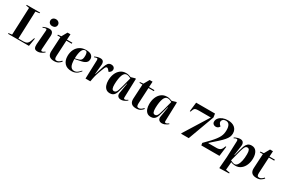

<svg xmlns="http://www.w3.org/2000/svg" viewBox="143 -2311 6009 4072"><g transform="rotate(30 3148.0 -275.0)"><path d="M35 -18 117 -29 145 -698 67 -712 70 -730H398L395 -712L300 -699L274 -23H396Q453 -23 484.5 -45.5Q516 -68 536 -126L561 -196H578L546 0H33Z M669 -694Q669 -729 694.5 -753Q720 -777 763 -777Q803 -777 830 -752.5Q857 -728 857 -693Q857 -655 831 -632Q805 -609 764 -609Q720 -609 694.5 -633Q669 -657 669 -694ZM696 -458Q698 -478 692.5 -487.5Q687 -497 671 -497Q644 -497 601 -478L595 -495Q618 -506 657.5 -519Q697 -532 740 -532Q795 -532 819 -501Q843 -470 840 -414L818 -86Q816 -59 820.5 -47.5Q825 -36 842 -36Q858 -36 876 -46Q894 -56 910 -70L921 -56Q910 -45 885.5 -28.5Q861 -12 829 1Q797 14 762 14Q701 14 683 -19.5Q665 -53 669 -110Z M959 -513 1039 -520 1114 -653H1186L1178 -518H1310L1309 -493H1178L1158 -108Q1156 -62 1166.5 -41Q1177 -20 1208 -20Q1238 -20 1263.5 -36Q1289 -52 1317 -83L1333 -69Q1306 -35 1267 -10.5Q1228 14 1162 14Q1082 14 1045 -25Q1008 -64 1012 -139L1031 -493H956Z M1644 -532Q1735 -532 1775.5 -497Q1816 -462 1816 -408Q1816 -364 1796.5 -338Q1777 -312 1746 -297Q1715 -282 1681 -274.5Q1647 -267 1618 -261L1519 -240Q1521 -117 1550.5 -67.5Q1580 -18 1638 -18Q1681 -18 1717.5 -44.5Q1754 -71 1787 -111L1798 -101Q1791 -91 1775 -72Q1759 -53 1734 -33Q1709 -13 1673.5 0.5Q1638 14 1591 14Q1477 14 1419 -51Q1361 -116 1361 -224Q1361 -315 1395.5 -384.5Q1430 -454 1493.5 -493Q1557 -532 1644 -532ZM1685 -415Q1685 -459 1673.5 -487Q1662 -515 1629 -515Q1576 -515 1549.5 -448.5Q1523 -382 1519 -257L1593 -275Q1624 -283 1644.5 -296.5Q1665 -310 1675 -338Q1685 -366 1685 -415Z M1946 -459Q1946 -476 1942 -486.5Q1938 -497 1923 -497Q1914 -497 1900.5 -493.5Q1887 -490 1863 -481L1856 -498Q1880 -510 1918.5 -521Q1957 -532 1991 -532Q2044 -532 2064.5 -501.5Q2085 -471 2080 -417L2058 -187H2064L2130 -394Q2152 -463 2180 -497.5Q2208 -532 2261 -532Q2299 -532 2323 -510.5Q2347 -489 2347 -456Q2347 -424 2329 -402.5Q2311 -381 2284 -366L2251 -405Q2227 -432 2210 -432Q2201 -432 2191 -425.5Q2181 -419 2169 -397.5Q2157 -376 2141 -330Q2121 -278 2108.5 -242Q2096 -206 2088 -179.5Q2080 -153 2074.5 -130Q2069 -107 2064 -81L2049 0H1931Z M2846 -76Q2845 -54 2850 -43Q2855 -32 2873 -32Q2891 -32 2909.5 -43Q2928 -54 2942 -64L2952 -51Q2942 -41 2919 -25.5Q2896 -10 2866 2Q2836 14 2803 14Q2753 14 2726.5 -16.5Q2700 -47 2710 -103L2750 -344L2742 -345L2698 -183Q2688 -145 2676.5 -109.5Q2665 -74 2647.5 -46Q2630 -18 2602 -2Q2574 14 2531 14Q2473 14 2437.5 -15.5Q2402 -45 2385 -95Q2368 -145 2368 -206Q2368 -297 2398 -370.5Q2428 -444 2485 -488Q2542 -532 2623 -532Q2660 -532 2691.5 -522.5Q2723 -513 2744 -504L2848 -534L2860 -524ZM2586 -69Q2613 -69 2630.5 -87Q2648 -105 2662.5 -146.5Q2677 -188 2695 -258L2752 -478Q2724 -493 2698.5 -501.5Q2673 -510 2649 -510Q2590 -510 2559 -431Q2528 -352 2524 -205Q2523 -135 2537 -102Q2551 -69 2586 -69Z M2969 -513 3049 -520 3124 -653H3196L3188 -518H3320L3319 -493H3188L3168 -108Q3166 -62 3176.5 -41Q3187 -20 3218 -20Q3248 -20 3273.5 -36Q3299 -52 3327 -83L3343 -69Q3316 -35 3277 -10.5Q3238 14 3172 14Q3092 14 3055 -25Q3018 -64 3022 -139L3041 -493H2966Z M3849 -76Q3848 -54 3853 -43Q3858 -32 3876 -32Q3894 -32 3912.5 -43Q3931 -54 3945 -64L3955 -51Q3945 -41 3922 -25.5Q3899 -10 3869 2Q3839 14 3806 14Q3756 14 3729.5 -16.5Q3703 -47 3713 -103L3753 -344L3745 -345L3701 -183Q3691 -145 3679.5 -109.5Q3668 -74 3650.5 -46Q3633 -18 3605 -2Q3577 14 3534 14Q3476 14 3440.5 -15.5Q3405 -45 3388 -95Q3371 -145 3371 -206Q3371 -297 3401 -370.5Q3431 -444 3488 -488Q3545 -532 3626 -532Q3663 -532 3694.5 -522.5Q3726 -513 3747 -504L3851 -534L3863 -524ZM3589 -69Q3616 -69 3633.5 -87Q3651 -105 3665.5 -146.5Q3680 -188 3698 -258L3755 -478Q3727 -493 3701.5 -501.5Q3676 -510 3652 -510Q3593 -510 3562 -431Q3531 -352 3527 -205Q3526 -135 3540 -102Q3554 -69 3589 -69Z M4277 0 4271 -10 4646 -613H4353Q4310 -613 4286 -608Q4262 -603 4248.5 -588Q4235 -573 4225 -544L4212 -507H4192L4219 -730H4681L4694 -641L4459 0Z M4748 -573Q4748 -623 4781 -662Q4814 -701 4869.5 -723Q4925 -745 4993 -745Q5101 -745 5161.5 -693Q5222 -641 5222 -552Q5222 -507 5204.5 -466.5Q5187 -426 5147 -379Q5107 -332 5039.5 -270.5Q4972 -209 4872 -123V-115H5072Q5139 -115 5170.5 -144Q5202 -173 5222 -239H5241L5211 0H4767L4758 -56Q4835 -132 4889 -190.5Q4943 -249 4978.5 -295.5Q5014 -342 5034 -382.5Q5054 -423 5062 -463Q5070 -503 5070 -549Q5070 -625 5044 -670Q5018 -715 4958 -715Q4914 -715 4889.5 -692.5Q4865 -670 4864.5 -638.5Q4864 -607 4890 -580L4919 -549Q4889 -495 4832 -495Q4795 -495 4771.5 -516.5Q4748 -538 4748 -573Z M5375 -454Q5375 -474 5369.5 -484.5Q5364 -495 5348 -495Q5332 -495 5314.5 -487.5Q5297 -480 5285 -473L5277 -489Q5290 -498 5313 -508Q5336 -518 5364 -525Q5392 -532 5419 -532Q5470 -532 5493 -498.5Q5516 -465 5507 -408L5474 -175L5482 -173L5516 -303Q5532 -366 5551 -418Q5570 -470 5603.5 -501Q5637 -532 5697 -532Q5777 -532 5817 -470.5Q5857 -409 5857 -312Q5857 -224 5827 -150Q5797 -76 5739.5 -31Q5682 14 5600 14Q5576 14 5545 7Q5514 0 5496 -10L5479 184L5577 202L5575 220L5343 227L5338 217L5360 -56ZM5636 -451Q5613 -451 5596.5 -436Q5580 -421 5564 -379Q5548 -337 5528 -257L5472 -41Q5530 -8 5575 -8Q5613 -8 5641.5 -48Q5670 -88 5685.5 -158.5Q5701 -229 5701 -322Q5701 -390 5686 -420.5Q5671 -451 5636 -451Z M5918 -513 5998 -520 6073 -653H6145L6137 -518H6269L6268 -493H6137L6117 -108Q6115 -62 6125.5 -41Q6136 -20 6167 -20Q6197 -20 6222.5 -36Q6248 -52 6276 -83L6292 -69Q6265 -35 6226 -10.5Q6187 14 6121 14Q6041 14 6004 -25Q5967 -64 5971 -139L5990 -493H5915Z"/></g></svg>

Font: Literata 72pt
Style: Bold Italic
Weight: 700
Italic angle: -2°
Designer: Latin by Veronika Burian and Jose Scaglione. Greek by Irene Vlachou. Cyrillic by Vera Evstafieva
Foundry: TypeTogether
Version: Version 3.002